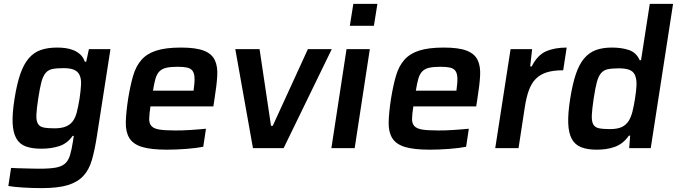

<svg xmlns="http://www.w3.org/2000/svg" viewBox="-20 -763 3504 989"><path d="M195 206Q147 206 98.5 203Q50 200 23 195L37 102Q52 103 70.5 103.5Q89 104 108.5 104.5Q128 105 147.5 105.5Q167 106 183 106Q236 106 266.5 100.5Q297 95 314.5 80Q332 65 340.5 37Q349 9 356 -36L360 -63H354Q327 -24 285.5 -10.5Q244 3 193 3Q144 3 112 -9Q80 -21 63.5 -51Q47 -81 45 -130.5Q43 -180 55 -255Q67 -331 84.5 -381.5Q102 -432 128 -462.5Q154 -493 190 -505.5Q226 -518 275 -518Q297 -518 318.5 -515Q340 -512 359.5 -504Q379 -496 394 -482Q409 -468 417 -445H424L438 -510H549L479 -61Q468 10 453.5 60.5Q439 111 409.5 143Q380 175 329.5 190.5Q279 206 195 206ZM260 -102Q295 -102 317 -110.5Q339 -119 353 -136Q368 -155 375.5 -184.5Q383 -214 390 -256Q396 -298 397.5 -327.5Q399 -357 390 -376Q382 -394 362.5 -403Q343 -412 308 -412Q272 -412 250 -407.5Q228 -403 214.5 -386.5Q201 -370 193 -339.5Q185 -309 177 -256Q169 -204 167.5 -173.5Q166 -143 174.5 -127Q183 -111 203.5 -106.5Q224 -102 260 -102Z M841 8Q758 8 712 -6Q666 -20 646.5 -51.5Q627 -83 628 -132.5Q629 -182 640 -254Q651 -322 665.5 -372Q680 -422 708.5 -454.5Q737 -487 785.5 -502.5Q834 -518 912 -518Q989 -518 1030 -502Q1071 -486 1086.5 -453.5Q1102 -421 1099 -371.5Q1096 -322 1085 -254L1079 -215H755Q749 -175 748.5 -151Q748 -127 760.5 -113.5Q773 -100 802 -95.5Q831 -91 884 -91Q900 -91 920 -91.5Q940 -92 961 -93.5Q982 -95 1002.5 -96.5Q1023 -98 1041 -100L1027 -7Q992 0 940 4Q888 8 841 8ZM977 -296Q983 -337 982 -361.5Q981 -386 971.5 -398.5Q962 -411 943 -415Q924 -419 895 -419Q859 -419 837 -414Q815 -409 801.5 -395.5Q788 -382 781 -358Q774 -334 768 -296Z M1283 0 1192 -510H1317L1376 -115H1385L1566 -510H1689L1441 0Z M1782 -630 1800 -743H1924L1906 -630ZM1687 0 1765 -510H1885L1807 0Z M2195 8Q2112 8 2066 -6Q2020 -20 2000.5 -51.5Q1981 -83 1982 -132.5Q1983 -182 1994 -254Q2005 -322 2019.5 -372Q2034 -422 2062.5 -454.5Q2091 -487 2139.5 -502.5Q2188 -518 2266 -518Q2343 -518 2384 -502Q2425 -486 2440.5 -453.5Q2456 -421 2453 -371.5Q2450 -322 2439 -254L2433 -215H2109Q2103 -175 2102.5 -151Q2102 -127 2114.5 -113.5Q2127 -100 2156 -95.5Q2185 -91 2238 -91Q2254 -91 2274 -91.5Q2294 -92 2315 -93.5Q2336 -95 2356.5 -96.5Q2377 -98 2395 -100L2381 -7Q2346 0 2294 4Q2242 8 2195 8ZM2331 -296Q2337 -337 2336 -361.5Q2335 -386 2325.5 -398.5Q2316 -411 2297 -415Q2278 -419 2249 -419Q2213 -419 2191 -414Q2169 -409 2155.5 -395.5Q2142 -382 2135 -358Q2128 -334 2122 -296Z M2531 0 2610 -510H2721L2711 -421H2719Q2748 -479 2792.5 -498.5Q2837 -518 2899 -518L2881 -401Q2831 -401 2797 -390.5Q2763 -380 2740.5 -357.5Q2718 -335 2704.5 -298.5Q2691 -262 2683 -209L2651 0Z M3054 8Q3006 8 2974 -4.5Q2942 -17 2925.5 -47Q2909 -77 2907 -127.5Q2905 -178 2917 -254Q2929 -330 2946 -380.5Q2963 -431 2988.5 -461.5Q3014 -492 3049 -505Q3084 -518 3132 -518Q3183 -518 3220.5 -505Q3258 -492 3275 -453H3282L3327 -743H3447L3332 0H3221L3226 -64H3219Q3204 -42 3185 -27.5Q3166 -13 3144 -5.5Q3122 2 3099.5 5Q3077 8 3054 8ZM3121 -98Q3160 -98 3182.5 -108.5Q3205 -119 3219 -141Q3231 -161 3238 -189Q3245 -217 3251 -255Q3257 -293 3258.5 -320.5Q3260 -348 3254 -367Q3248 -390 3228 -400.5Q3208 -411 3169 -411Q3133 -411 3111 -406.5Q3089 -402 3075.5 -385.5Q3062 -369 3054 -338.5Q3046 -308 3038 -255Q3030 -202 3028.5 -170.5Q3027 -139 3035.5 -123Q3044 -107 3064.5 -102.5Q3085 -98 3121 -98Z"/></svg>

Font: Azeri Sans SemiBold
Style: Italic
Weight: 600
Designer: Hector Gatti & Omnibus-Type (original fonts) / Cristiano Sobral (main changes and remastering)
Foundry: Omnibus-Type
Version: Version 0.07;August 21, 2020;FontCreator 13.0.0.2681 64-bit;